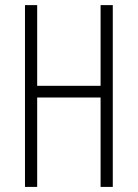

<svg xmlns="http://www.w3.org/2000/svg" viewBox="-20 -734 541 754"><path d="M422.9 0H375V-351.1H126V0H78.1V-713.9H126V-397H375V-713.9H422.9Z"/></svg>

Font: Open Sans Hebrew Condensed Light
Style: Regular
Weight: 300
Width: 3
Foundry: Ascender Corporation, Yanek Iontef
Version: Version 2.001;PS 002.001;hotconv 1.0.70;makeotf.lib2.5.58329